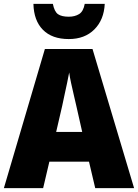

<svg xmlns="http://www.w3.org/2000/svg" viewBox="-20 -968 710 988"><path d="M470 0 438 -136H234L202 0H0L211 -716H456L670 0ZM373 -422Q368 -444 360.5 -476Q353 -508 346 -540Q339 -572 336 -595Q332 -573 325.5 -542Q319 -511 312 -479.5Q305 -448 300 -423L269 -289H403ZM519 -948Q515 -866 465.5 -816.5Q416 -767 334 -767Q248 -767 201 -814.5Q154 -862 152 -948H252Q260 -908 278.5 -895Q297 -882 334 -882Q365 -882 387 -895.5Q409 -909 416 -948Z"/></svg>

Font: Noto Sans Gujarati SemiCondensed Black
Style: Regular
Weight: 900
Width: 4
Designer: Jelle Bosma - Monotype Design Team, Universal Thirst
Foundry: Monotype Imaging Inc.
Version: Version 2.106; ttfautohint (v1.8.4.7-5d5b)